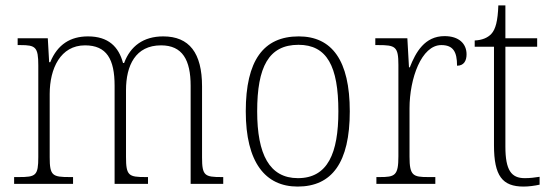

<svg xmlns="http://www.w3.org/2000/svg" viewBox="-20 -677 2031 707"><path d="M32 0H249V-25H237C173 -25 163 -30 163 -98V-331C163 -425 203 -510 293 -510C373 -510 402 -459 402 -361V0H525V-25H516C454 -25 444 -30 444 -99V-345C444 -436 479 -510 573 -510C652 -510 682 -456 682 -361V0H802V-25H796C734 -25 724 -30 724 -97V-359C724 -482 677 -543 581 -543C508 -543 460 -507 437 -445H433C417 -505 379 -543 304 -543C240 -543 192 -514 165 -448H161L156 -536H45V-511H55C111 -511 121 -504 121 -436V-99C121 -30 112 -25 49 -25H32Z M1076 10C1202 10 1268 -78 1268 -267C1268 -455 1202 -543 1080 -543C950 -543 885 -454 885 -267C885 -79 957 10 1076 10ZM1077 -21C972 -21 927 -109 927 -267C927 -430 969 -512 1079 -512C1184 -512 1226 -433 1226 -267C1226 -113 1187 -21 1077 -21Z M1366 0H1583V-25H1557C1501 -25 1488 -30 1488 -100V-278C1488 -388 1532 -511 1605 -511C1649 -511 1663 -486 1663 -435C1688 -435 1698 -453 1698 -477C1698 -516 1670 -544 1617 -544C1544 -544 1511 -485 1489 -429H1486L1480 -536H1362V-511H1372C1436 -511 1447 -506 1447 -438V-101C1447 -30 1434 -25 1378 -25H1366Z M1908 10C1927 10 1949 7 1967 3V-26C1947 -23 1933 -21 1912 -21C1863 -21 1841 -50 1841 -137V-505H1958V-536H1841V-657H1815C1813 -600 1805 -569 1789 -552C1776 -538 1755 -529 1728 -528V-505H1799V-142C1799 -29 1830 10 1908 10Z"/></svg>

Font: Noto Serif Devanagari SemiCondensed ExtraLight
Style: Regular
Weight: 200
Width: 4
Designer: Universal Thirst, Indian Type Foundry and the Monotype Design Team
Foundry: Monotype Imaging Inc.
Version: Version 2.004